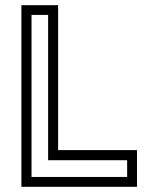

<svg xmlns="http://www.w3.org/2000/svg" viewBox="-20 -720 586 740"><path d="M62.5 0V-700H204V-141.5H508V0ZM101.5 -38H470V-102.5H165.5V-662.5H101.5Z"/></svg>

Font: Tourney Thin
Style: Regular
Weight: 400
Version: Version 1.015